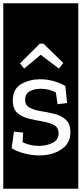

<svg xmlns="http://www.w3.org/2000/svg" viewBox="-32 -937 497 1170"><path d="M-12 213V-917H445V213ZM327 -519 354 -553 233 -671H211L90 -551L115 -519L216 -603ZM397 -129Q397 -182 369 -207.5Q341 -233 300 -243Q259 -253 218 -259.5Q177 -266 149 -280.5Q121 -295 121 -330Q121 -364 148 -380Q175 -396 217 -396Q266 -396 308 -374L319 -302L377 -309L366 -413Q338 -430 297.5 -442Q257 -454 211 -454Q150 -454 98 -425Q46 -396 46 -325Q46 -273 74 -248.5Q102 -224 144 -214Q186 -204 227.5 -197Q269 -190 297 -175Q325 -160 325 -123Q325 -85 288.5 -66.5Q252 -48 205 -48Q152 -48 106 -70L109 -129L53 -135L39 -34Q68 -15 114.5 -2.5Q161 10 208 10Q288 10 342.5 -27Q397 -64 397 -129Z"/></svg>

Font: Zilla Slab Highlight
Style: Regular
Weight: 400
Designer: Typotheque Type Foundry
Foundry: Typotheque type foundry
Version: Version 1.1; 2017; ttfautohint (v1.6)